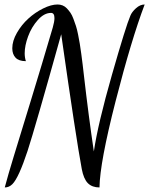

<svg xmlns="http://www.w3.org/2000/svg" viewBox="-20 -740 658 847"><path d="M618.2 -720.2Q559.6 -565.4 490 -293.7Q420.4 -22 418.9 86.9Q386.7 86.9 367.9 68.4Q349.1 49.8 340.8 5.9Q315.9 -127 250 -588.9Q133.8 -172.4 101.6 -74.2Q62.5 44.4 34.7 72.3Q20 86.9 1 86.9Q15.1 33.2 41 -51.3Q66.9 -135.7 115.2 -293.5Q163.6 -451.2 212.9 -619.1Q220.2 -644.5 220.2 -660.2Q220.2 -683.1 205.1 -683.1Q174.8 -683.1 147 -651.9Q119.1 -620.6 104 -579.6Q88.9 -538.6 88.9 -504.9Q88.9 -486.3 94.2 -470.2Q63 -470.2 48.6 -485.6Q34.2 -501 34.2 -526.9Q34.2 -559.6 54.7 -595.2Q75.2 -630.9 105 -658Q134.8 -685.1 170.2 -702.6Q205.6 -720.2 233.9 -720.2Q245.6 -720.2 256.1 -716.1Q266.6 -711.9 275.1 -702.9Q283.7 -693.8 290.8 -683.6Q297.9 -673.3 304.2 -656.2Q310.5 -639.2 315.2 -625Q319.8 -610.8 324.5 -587.4Q329.1 -564 332 -546.9Q335 -529.8 338.6 -502Q342.3 -474.1 344.5 -456.3Q346.7 -438.5 350.1 -408.2Q371.1 -225.6 394 -71.8Q412.1 -194.3 473.9 -410.2Q535.6 -626 555.2 -670.9Q561.5 -687 579.8 -703.6Q598.1 -720.2 618.2 -720.2Z"/></svg>

Font: Dancing Script OT
Style: Regular
Weight: 400
Foundry: Pablo Impallari. www.impallari.com
Version: Version 1.000